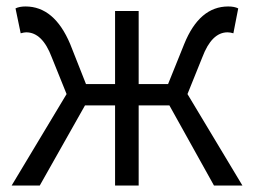

<svg xmlns="http://www.w3.org/2000/svg" viewBox="-20 -574 786 594"><path d="M186 -283 140 -397Q111 -474 61 -474Q55 -474 44 -471L28 -548Q40 -554 59 -554Q148 -554 197 -438L246 -314H336V-540H409V-314H500L550 -438Q597 -554 686 -554Q705 -554 717 -548L702 -471Q692 -474 684 -474Q635 -474 606 -397L560 -283L730 0H642L504 -248H409V0H336V-248H243L103 0H16Z"/></svg>

Font: Source Han Sans CN Normal
Style: Regular
Weight: 350
Designer: Ryoko NISHIZUKA 西塚涼子 (kana, bopomofo & ideographs); Paul D. Hunt (Latin, Greek & Cyrillic); Sandoll Communications 산돌커뮤니
Foundry: Adobe
Version: Version 2.004;hotconv 1.0.118;makeotfexe 2.5.65603